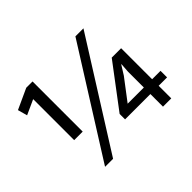

<svg xmlns="http://www.w3.org/2000/svg" viewBox="-136 -864 1099 1099"><g transform="rotate(-45 413.0 -315.0)"><path d="M163 9 571 -639H636L228 9ZM164 -630H215V-224H146V-556L56 -515L40 -573ZM632 -406H708V-155H776V-102H708V0H641V-102H436V-146ZM608 -284 510 -155H641V-284L645 -340H643Z"/></g></svg>

Font: Ek Mukta
Style: Regular
Weight: 400
Designer: Girish Dalvi and Yashodeep Gholap
Foundry: Ek Type
Version: Version 2.538;PS 1.001;hotconv 16.6.51;makeotf.lib2.5.65220;